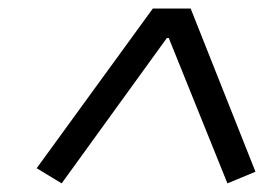

<svg xmlns="http://www.w3.org/2000/svg" viewBox="-20 -718 640 445"><path d="M572.1 -320 421.9 -698.2H334.2L65 -328.1L122.9 -293L366.8 -630H371.1L507.1 -293Z"/></svg>

Font: Margiela Mono Italic Italic
Style: Regular
Weight: 400
Designer: Mike Abbink, Paul van der Laan, Pieter van Rosmalen
Foundry: Bold Monday
Version: Version 2.003 2021